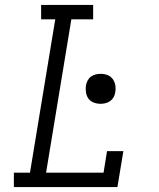

<svg xmlns="http://www.w3.org/2000/svg" viewBox="-20 -755 640 775"><path d="M36 0V-58H101L203 -677H146V-735H356V-677H268L166 -58H398L412 -145H478L454 0ZM386 -336Q372 -336 358.5 -341Q345 -346 337 -357Q329 -368 327 -382.5Q325 -397 327 -411Q329 -421 334 -430.5Q339 -440 347.5 -446Q356 -452 366 -454.5Q376 -457 386 -457Q401 -457 414 -452Q427 -447 435 -436Q443 -425 445.5 -410.5Q448 -396 445 -382Q444 -372 438.5 -362.5Q433 -353 424.5 -347Q416 -341 406 -338.5Q396 -336 386 -336Z"/></svg>

Font: Iosevka Etoile Light Oblique
Style: Regular
Weight: 300
Italic angle: -9°
Designer: Belleve Invis
Foundry: Belleve Invis
Version: Version 15.5.2; ttfautohint (v1.8.4)